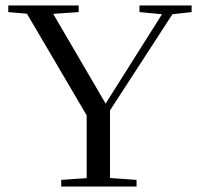

<svg xmlns="http://www.w3.org/2000/svg" viewBox="-20 -683 731 703"><path d="M204.1 0V-24.4L297.4 -30.8V-260.7L78.6 -632.8L10.3 -638.7V-663.1H268.1V-638.7L174.8 -632.3L366.7 -303.7L573.2 -630.9L490.7 -638.7V-663.1H681.6V-638.7L611.3 -630.9L382.8 -278.8V-31.2L480 -24.4V0Z"/></svg>

Font: Elstob 18pt
Style: Regular
Weight: 400
Designer: Peter S. Baker
Version: Version 1.015